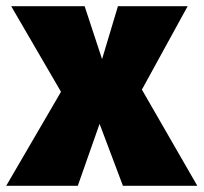

<svg xmlns="http://www.w3.org/2000/svg" viewBox="-42 -597 654 617"><path d="M414 -309 561 -577H337L286 -407L230 -577H-6L154 -302L-22 0H208L278 -199L353 0H592Z"/></svg>

Font: Glow Sans SC Normal Heavy
Style: Regular
Weight: 900
Designer: Ryoko NISHIZUKA (kana, bopomofo & ideographs); Paul D. Hunt (Latin, Greek & Cyrillic); Sandoll Communications, Soo-young
Version: Version 0.93